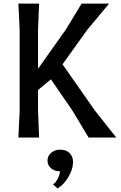

<svg xmlns="http://www.w3.org/2000/svg" viewBox="-20 -770 675 1075"><path d="M90 -150V-605L83 -750H199L193 -605V-385L349 -605L437 -750H591L470 -605L330 -410L512 -150L631 0H476L386 -150L265 -326L193 -266V-150L199 0H83ZM389 138Q389 176 363.5 220Q338 264 302 285L278 263L280 260Q293 251 304 229Q315 207 316 189H315Q285 189 265.5 172Q246 155 246 129Q246 103 266.5 85.5Q287 68 317 68Q350 68 369.5 87Q389 106 389 138Z"/></svg>

Font: Farro
Style: Regular
Weight: 400
Designer: Aceler Chua
Foundry: Grayscale Limited
Version: Version 1.101